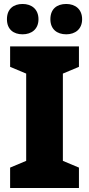

<svg xmlns="http://www.w3.org/2000/svg" viewBox="-20 -948 448 968"><path d="M15 -851C15 -800 48 -775 94 -775C139 -775 174 -801 174 -851C174 -902 139 -928 94 -928C48 -928 15 -903 15 -851ZM234 -851C234 -801 267 -775 314 -775C359 -775 394 -801 394 -851C394 -902 359 -928 314 -928C267 -928 234 -903 234 -851ZM378 0V-103L297 -137V-577L378 -611V-714H31V-611L112 -577V-137L31 -103V0Z"/></svg>

Font: Noto Sans Thai Looped SemiCondensed Black
Style: Regular
Weight: 900
Width: 4
Designer: Sasikarn Vongin, Ben Mitchell
Foundry: The Fontpad Ltd
Version: Version 1.001